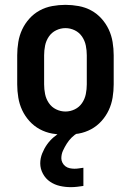

<svg xmlns="http://www.w3.org/2000/svg" viewBox="-20 -548 540 792"><path d="M250 8Q223 8 195.5 3Q168 -2 144 -15Q120 -28 101.5 -48.5Q83 -69 71.5 -93.5Q60 -118 55.5 -145.5Q51 -173 51 -200V-320Q51 -347 55.5 -374.5Q60 -402 71.5 -426.5Q83 -451 101.5 -471.5Q120 -492 144 -505Q168 -518 195.5 -523Q223 -528 250 -528Q277 -528 304.5 -523Q332 -518 356 -505Q380 -492 398.5 -471.5Q417 -451 428.5 -426.5Q440 -402 444.5 -374.5Q449 -347 449 -320V-200Q449 -173 444.5 -145.5Q440 -118 428.5 -93.5Q417 -69 398.5 -48.5Q380 -28 356 -15Q332 -2 304.5 3Q277 8 250 8ZM250 -88Q270 -88 288.5 -97Q307 -106 318.5 -123Q330 -140 334 -160Q338 -180 338 -200V-320Q338 -340 334 -360Q330 -380 318.5 -397Q307 -414 288.5 -423Q270 -432 250 -432Q230 -432 211.5 -423Q193 -414 181.5 -397Q170 -380 166 -360Q162 -340 162 -320V-200Q162 -180 166 -160Q170 -140 181.5 -123Q193 -106 211.5 -97Q230 -88 250 -88ZM272 224Q249 224 227 219Q205 214 186.5 201.5Q168 189 157 168.5Q146 148 146 126Q146 105 154 85Q162 65 174 48Q186 31 202 17.5Q218 4 237 -7L238 -8H301V0Q287 8 275.5 19.5Q264 31 255.5 44.5Q247 58 240 73Q233 88 233 105Q233 114 237.5 123Q242 132 250 138Q258 144 268 146Q278 148 287 148Q297 148 306 146.5Q315 145 324 144V219Q311 221 298 222.5Q285 224 272 224Z"/></svg>

Font: Iosevka Algr
Style: Bold
Weight: 700
Monospace: yes
Designer: Belleve Invis
Foundry: Belleve Invis
Version: Version 26.0.2; ttfautohint (v1.8.3)